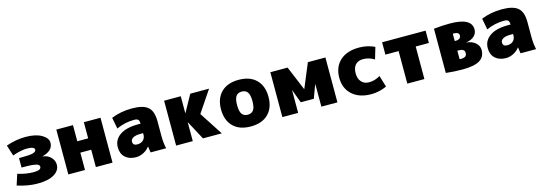

<svg xmlns="http://www.w3.org/2000/svg" viewBox="9 -1334 6078 2149"><g transform="rotate(-15 3048.5 -260.0)"><path d="M398 -271V-269Q455 -264 491.5 -226.5Q528 -189 528 -140Q528 -73 460.5 -31.5Q393 10 268 10Q156 10 33 -30L73 -155Q171 -125 258 -125Q343 -125 343 -165Q343 -180 330 -189.5Q317 -199 278.5 -204.5Q240 -210 173 -210H138V-320H173Q267 -320 302.5 -331Q338 -342 338 -365Q338 -400 248 -400Q182 -400 83 -365L43 -490Q157 -530 268 -530Q385 -530 454 -490Q523 -450 523 -395Q523 -304 398 -271Z M817 -201V0H624V-520H817V-333H943V-520H1136V0H943V-201Z M1522 -340H1552Q1552 -374 1539 -387Q1526 -400 1492 -400Q1387 -400 1287 -355L1262 -485Q1372 -530 1502 -530Q1632 -530 1687 -481.5Q1742 -433 1742 -320V-140Q1742 -68 1757 0H1577Q1571 -34 1567 -70H1565Q1538 -34 1495 -12Q1452 10 1407 10Q1330 10 1283.5 -32.5Q1237 -75 1237 -150Q1237 -236 1310.5 -288Q1384 -340 1522 -340ZM1407 -170Q1407 -125 1457 -125Q1500 -125 1526 -149Q1552 -173 1552 -215V-230H1522Q1465 -230 1436 -213.5Q1407 -197 1407 -170Z M2068 -324 2176 -520H2394L2226 -271L2402 0H2184L2068 -217H2066V0H1873V-520H2066V-324Z M2535 -458Q2607 -530 2738 -530Q2869 -530 2941 -458Q3013 -386 3013 -260Q3013 -134 2941 -62Q2869 10 2738 10Q2607 10 2535 -62Q2463 -134 2463 -260Q2463 -386 2535 -458ZM2671 -157Q2693 -126 2738 -126Q2783 -126 2805 -157Q2827 -188 2827 -260Q2827 -332 2805 -363Q2783 -394 2738 -394Q2693 -394 2671 -363Q2649 -332 2649 -260Q2649 -188 2671 -157Z M3554 -260 3497 -107H3346L3289 -260H3287V0H3104V-520H3304L3421 -239H3422L3539 -520H3742V0H3556V-260Z M4273 -163 4313 -30Q4227 10 4133 10Q3995 10 3914 -63Q3833 -136 3833 -260Q3833 -385 3912.5 -457.5Q3992 -530 4133 -530Q4230 -530 4313 -490L4273 -355Q4211 -393 4143 -393Q4086 -393 4054.5 -359Q4023 -325 4023 -260Q4023 -197 4056 -161Q4089 -125 4143 -125Q4211 -125 4273 -163Z M4903 -520V-377H4750V0H4552V-377H4399V-520Z M5188 -113Q5190 -113 5194.5 -112.5Q5199 -112 5201 -112Q5240 -112 5256 -124.5Q5272 -137 5272 -164Q5272 -211 5205 -211H5188ZM5188 -323H5201Q5228 -323 5244 -335.5Q5260 -348 5260 -368Q5260 -408 5201 -408Q5199 -408 5194.5 -407.5Q5190 -407 5188 -407ZM5453 -150Q5453 -70 5391 -31.5Q5329 7 5192 7Q5093 7 4999 -4V-516Q5090 -527 5184 -527Q5436 -527 5436 -392Q5436 -346 5401.5 -314.5Q5367 -283 5310 -275V-274Q5375 -267 5414 -232Q5453 -197 5453 -150Z M5809 -340H5839Q5839 -374 5826 -387Q5813 -400 5779 -400Q5674 -400 5574 -355L5549 -485Q5659 -530 5789 -530Q5919 -530 5974 -481.5Q6029 -433 6029 -320V-140Q6029 -68 6044 0H5864Q5858 -34 5854 -70H5852Q5825 -34 5782 -12Q5739 10 5694 10Q5617 10 5570.5 -32.5Q5524 -75 5524 -150Q5524 -236 5597.5 -288Q5671 -340 5809 -340ZM5694 -170Q5694 -125 5744 -125Q5787 -125 5813 -149Q5839 -173 5839 -215V-230H5809Q5752 -230 5723 -213.5Q5694 -197 5694 -170Z"/></g></svg>

Font: M PLUS 1p Black
Style: Regular
Weight: 900
Version: Version 1.061